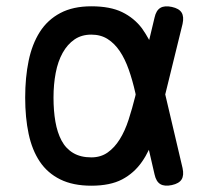

<svg xmlns="http://www.w3.org/2000/svg" viewBox="-20 -580 640 610"><path d="M560 -46Q565 -23 557 -10Q549 3 526 8Q503 13 489.5 5Q476 -3 471 -26L453 -104Q443 -83 431 -66Q406 -30 368 -10Q330 10 270 10Q212 10 171.5 -10Q131 -30 106.5 -66.5Q82 -103 71 -154.5Q60 -206 60 -270Q60 -334 71 -387Q82 -440 106.5 -478.5Q131 -517 171.5 -538.5Q212 -560 270 -560Q330 -560 368 -541.5Q406 -523 431 -490Q443 -473 454 -453L471 -524Q476 -547 489.5 -555Q503 -563 526 -558Q549 -553 557 -540Q565 -527 560 -504L505 -280ZM411 -280 410 -285Q401 -325 389 -359Q377 -393 360.5 -417.5Q344 -442 322 -456Q300 -470 270 -470Q239 -470 216.5 -454.5Q194 -439 179 -412Q164 -385 157 -348.5Q150 -312 150 -270Q150 -228 156 -193.5Q162 -159 175.5 -133.5Q189 -108 212.5 -94Q236 -80 270 -80Q300 -80 322 -95.5Q344 -111 360.5 -137.5Q377 -164 388.5 -199.5Q400 -235 410 -275Z"/></svg>

Font: Maple Mono Normal
Style: Regular
Weight: 400
Monospace: yes
Designer: subframe7536
Version: Version 7.000